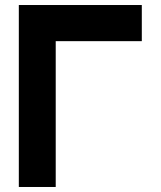

<svg xmlns="http://www.w3.org/2000/svg" viewBox="-20 -745 640 765"><path d="M55 -725H545V-581H202V0H55Z"/></svg>

Font: JuliaMono Black
Style: Regular
Weight: 900
Monospace: yes
Designer: cormullion
Foundry: corm
Version: Version 0.054; ttfautohint (v1.8.4)